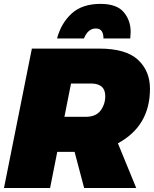

<svg xmlns="http://www.w3.org/2000/svg" viewBox="-25 -944 773 964"><path d="M629 -751H494.5Q494.5 -801 456.5 -801Q416.5 -801 396.5 -751H261.5Q281.5 -827 334.5 -875.8Q387.5 -924.5 479.5 -924.5Q561 -924.5 596 -883.2Q631 -842 631 -784ZM659 0H397.5L349.5 -181.5H262.5L226.5 0H-5L135 -700H473.5Q607 -700 667.5 -644Q728 -588 728 -498.5Q728 -311.5 567 -224.5ZM405.5 -357.5Q456.5 -357.5 480 -389Q503.5 -420.5 503.5 -461.5Q503.5 -521.5 438.5 -524.5H331.5L298.5 -357.5Z"/></svg>

Font: Argentum Sans Black
Style: Italic
Weight: 900
Italic angle: -11°
Designer: Julieta Ulanovsky (font), Cristiano Sobral (main changes and remaster)
Foundry: Julieta Ulanovsky (font), Cristiano Sobral (main changes and remaster)
Version: Version 2.007;June 15, 2022;FontCreator 14.0.0.2814 64-bit; 